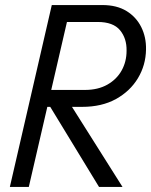

<svg xmlns="http://www.w3.org/2000/svg" viewBox="-20 -740 598 760"><path d="M19 0 185 -720H385Q442 -720 480.5 -696.5Q519 -673 539 -633Q559 -593 558 -544Q557 -482 526 -430.5Q495 -379 439 -348Q383 -317 305 -317H145L161 -384H316Q368 -384 405 -405Q442 -426 461.5 -461Q481 -496 481 -539Q482 -588 455 -620.5Q428 -653 367 -653H245L94 0ZM372 0 149 -366H234L465 0Z"/></svg>

Font: Instrument Sans SemiCondensed
Style: Italic
Weight: 400
Width: 4
Italic angle: -13°
Designer: Rodrigo Fuenzalida
Foundry: fragTYPE
Version: Version 1.000;gftools[0.9.28]